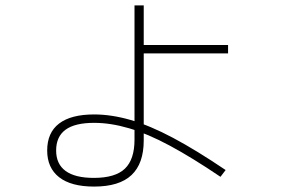

<svg xmlns="http://www.w3.org/2000/svg" viewBox="-20 -653 1040 708"><path d="M327 35Q242 35 198 0.5Q154 -34 154 -98Q154 -164 198 -197.5Q242 -231 327 -231Q391 -231 462 -210.5Q533 -190 618.5 -144.5Q704 -99 812 -26L793 -1Q688 -72 606 -116Q524 -160 456 -180Q388 -200 327 -200Q256 -200 221.5 -174.5Q187 -149 187 -98Q187 -48 222 -22.5Q257 3 326 3Q405 3 440.5 -31Q476 -65 476 -138V-191V-633H510V-487H821V-456H510V-135Q510 -50 465 -7.5Q420 35 327 35Z"/></svg>

Font: M PLUS 1 Thin ExtraLight
Style: Regular
Weight: 250
Version: Version 1.001